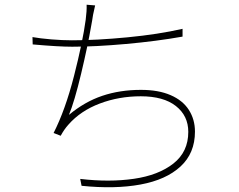

<svg xmlns="http://www.w3.org/2000/svg" viewBox="-20 -774 1017 817"><path d="M376 -710.9 372.1 -686.5 368.2 -665Q353.5 -579.1 325.2 -460.4Q296.9 -341.8 273.4 -285.2Q339.8 -340.8 415 -366.2Q490.2 -391.6 580.1 -391.6Q654.3 -391.6 706.1 -369.1Q757.8 -346.7 783.7 -306.2Q809.6 -265.6 809.6 -213.9Q809.6 -122.1 748 -65.4Q686.5 -8.8 577.6 11.2Q468.8 31.2 327.1 16.6L321.3 -12.7Q445.3 2 549.8 -13.2Q654.3 -28.3 717.8 -78.1Q781.2 -127.9 781.2 -212.9Q781.2 -281.2 728.5 -322.8Q675.8 -364.3 579.1 -364.3Q486.3 -364.3 404.8 -333.5Q323.2 -302.7 271.5 -244.1Q252.9 -223.6 238.3 -196.3L208 -208Q257.8 -305.7 294.9 -450.7Q332 -595.7 344.7 -690.4Q349.6 -727.5 348.6 -753.9L384.8 -751Q380.9 -731.4 376 -710.9ZM286.1 -602.5Q390.6 -602.5 522.5 -615.2Q654.3 -627.9 756.8 -651.4V-618.2Q646.5 -598.6 516.1 -586.9Q385.7 -575.2 287.1 -575.2Q228.5 -575.2 119.1 -585L118.2 -616.2Q150.4 -610.4 198.2 -606.4Q246.1 -602.5 286.1 -602.5Z"/></svg>

Font: Min Sans VF VF
Style: Regular
Weight: 400
Designer: Jinseong-Kim, NotoSansCJK, Nunito
Foundry: Jinseong-Kim
Version: Version 1.420;Glyphs 3.1.2 (3151)